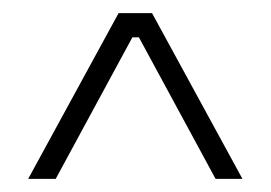

<svg xmlns="http://www.w3.org/2000/svg" viewBox="-20 -720 413 293"><path d="M350 -447H309L192 -663H182L65 -447H23L161 -700H212Z"/></svg>

Font: Phudu SemiBold
Style: Regular
Weight: 600
Version: Version 1.005;gftools[0.9.23]